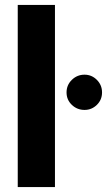

<svg xmlns="http://www.w3.org/2000/svg" viewBox="-20 -759 436 779"><path d="M52 -739H203V0H52ZM250 -384Q250 -414 271.5 -435Q293 -456 323 -456Q352 -456 373 -435Q394 -414 394 -384Q394 -354 373 -333.5Q352 -313 323 -313Q293 -313 271.5 -333.5Q250 -354 250 -384Z"/></svg>

Font: Prompt SemiBold
Style: Regular
Weight: 600
Designer: Katatrad Team
Foundry: CadsonDemak
Version: Version 1.000